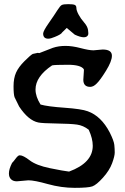

<svg xmlns="http://www.w3.org/2000/svg" viewBox="-20 -904 609 934"><path d="M304.7 -768.1 282.2 -746.1Q278.3 -737.3 247.1 -724.6Q226.6 -715.8 214.8 -715.8Q189.9 -715.8 189.9 -740.7Q189.9 -752.9 217.8 -792.7Q245.6 -832.5 259 -854Q272.5 -875.5 280.5 -879.6Q288.6 -883.8 311.5 -883.8Q334.5 -883.8 343 -880.4Q351.6 -877 351.6 -865Q351.6 -853 362.3 -833Q373 -813 389.2 -794.7Q405.3 -776.4 408.2 -758.8Q409.7 -749 409.7 -742.7Q409.7 -736.3 408.2 -733.4Q402.8 -722.7 387.7 -722.7Q371.1 -722.7 343.8 -735.4ZM72.3 -147.5 74.2 -148.4H77.1Q92.8 -148.4 124.5 -124Q156.2 -99.6 222.7 -85.9Q289.1 -72.3 315.9 -69.3Q431.2 -111.8 431.2 -194.8Q431.2 -230 411.6 -272.9Q385.3 -293.5 354.7 -297.9Q324.2 -302.2 254.9 -303.2Q185.5 -304.2 166.5 -308.1Q118.2 -317.9 73.2 -385.7L50.8 -431.2Q45.9 -445.3 45.9 -484.4Q45.9 -523.4 58.1 -550.8Q70.3 -578.1 99.6 -607.2Q128.9 -636.2 139.2 -641.6L164.1 -647L168.9 -646H171.9L237.3 -671.4Q265.1 -680.7 298.6 -680.7Q332 -680.7 372.6 -669.9Q413.1 -659.2 434.6 -659.2L479 -663.1H479.5Q524.4 -663.1 524.4 -632.8Q524.4 -606.4 496.1 -560.5Q467.8 -514.6 450.7 -498Q434.6 -481.4 418.9 -481.4Q385.7 -481.4 385.3 -515.6L388.2 -561.5L387.7 -567.4Q372.6 -588.9 310.1 -588.9Q245.6 -588.9 233.4 -585.9Q152.8 -531.7 152.8 -468.8Q152.8 -434.1 177.2 -395.5Q211.4 -385.7 294.2 -379.9Q377 -374 406.7 -362.8Q472.2 -339.4 513.7 -259.8Q534.2 -218.8 536.1 -199.2Q538.1 -179.7 538.1 -162.1Q538.1 -144.5 525.4 -109.9Q512.7 -75.2 481 -39.8Q449.2 -4.4 429 2.7Q408.7 9.8 343.5 9.8Q278.3 9.8 212.9 -8.5Q147.5 -26.9 118.2 -26.9L62.5 -22H61.5Q43.9 -22 33.7 -32Q23.4 -42 23.4 -59.6V-61Q23.4 -81.1 38.6 -111.3Q46.4 -119.1 55.2 -131.3Q63 -142.6 70.8 -147.5Z"/></svg>

Font: Drukaatie burti
Style: Demi
Weight: 600
Version: Version 0.14